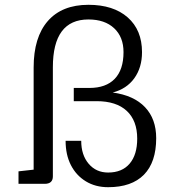

<svg xmlns="http://www.w3.org/2000/svg" viewBox="-20 -765 708 799"><path d="M430 14Q377 14 337 -10.5Q297 -35 275 -78Q253 -121 253 -179H318Q318 -120 349 -83.5Q380 -47 430 -47Q488 -47 519.5 -84Q551 -121 551 -188Q551 -263 507.5 -303.5Q464 -344 382 -344H287V-399H352Q421 -399 457.5 -437Q494 -475 494 -548Q494 -611 455 -647.5Q416 -684 348 -684Q200 -684 200 -485V-31Q200 0 166 0H57V-52L120 -59V-484Q120 -610 179 -677.5Q238 -745 348 -745Q452 -745 511.5 -692.5Q571 -640 571 -548Q571 -484 539 -439.5Q507 -395 449 -380Q537 -368 583.5 -319Q630 -270 630 -190Q630 -90 579 -38Q528 14 430 14Z"/></svg>

Font: Fauna One
Style: Regular
Weight: 400
Designer: Eduardo Rodriguez Tunni
Foundry: Eduardo Rodriguez Tunni
Version: Version 2.001; ttfautohint (v1.8.4.7-5d5b);gftools[0.9.23]